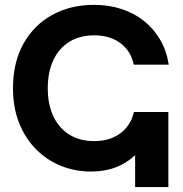

<svg xmlns="http://www.w3.org/2000/svg" viewBox="-20 -759 743 779"><path d="M350.1 -63Q284.2 -63 226.6 -86.4Q168.9 -109.9 125.5 -154.1Q82 -198.2 57.4 -260.5Q32.7 -322.8 32.7 -400.9Q32.7 -505.9 75.2 -581.8Q117.7 -657.7 191.9 -698.5Q266.1 -739.3 361.3 -739.3Q421.4 -739.3 473.1 -722.4Q524.9 -705.6 564.7 -673.6Q604.5 -641.6 630.4 -596.9Q656.2 -552.2 664.6 -496.6H522.9Q514.6 -535.2 492.2 -561.8Q469.7 -588.4 436.8 -602.1Q403.8 -615.7 363.3 -615.7Q303.7 -615.7 261.2 -589.4Q218.8 -563 196.3 -514.6Q173.8 -466.3 173.8 -400.9Q173.8 -335.9 196.3 -287.6Q218.8 -239.3 261.2 -212.9Q303.7 -186.5 363.3 -186.5Q404.3 -186.5 437.3 -200.4Q470.2 -214.4 492.4 -240.7Q514.6 -267.1 523.4 -304.7H622.6Q608.4 -249 584.5 -204.3Q560.5 -159.7 526.9 -128.2Q493.2 -96.7 449 -79.8Q404.8 -63 350.1 -63ZM528.3 0V-304.7H663.1V0Z"/></svg>

Font: Inter Cardless Display
Style: Bold
Weight: 700
Designer: Rasmus Andersson
Foundry: rsms
Version: Version 4.001;git-9221beed3